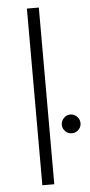

<svg xmlns="http://www.w3.org/2000/svg" viewBox="-56 -833 408 866"><g transform="rotate(-5 148.0 -400.0)"><path d="M100 0ZM100 -800H154V0H100ZM211 -264Q211 -281 223.5 -294Q236 -307 253 -307Q271 -307 283.5 -294Q296 -281 296 -264Q296 -247 283.5 -234.5Q271 -222 253 -222Q236 -222 223.5 -234.5Q211 -247 211 -264Z"/></g></svg>

Font: Martel Sans ExtraLight
Style: Regular
Weight: 275
Designer: Dan Reynolds and Mathieu Réguer
Foundry: Dan Reynolds and Mathieu Réguer
Version: Version 1.002; ttfautohint (v1.1) -l 5 -r 5 -G 72 -x 0 -D la